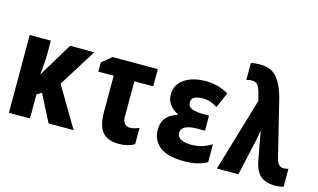

<svg xmlns="http://www.w3.org/2000/svg" viewBox="-91 -1037 2182 1318"><g transform="rotate(15 1000.0 -378.0)"><path d="M35 0V-553H185V-454Q185 -420 181.5 -382.5Q178 -345 175 -312H177Q189 -333 201.5 -354Q214 -375 227 -396L322 -553H494L326 -285L495 0H317L219 -192L185 -171V0Z M817 11Q738 11 701 -33Q664 -77 664 -172V-432H555V-498L624 -554H945V-432H811V-179Q811 -148 826 -132Q841 -116 865 -116Q891 -116 928 -132V-16Q906 -3 878 4Q850 11 817 11Z M1283 10Q1159 10 1105.5 -35.5Q1052 -81 1052 -151Q1052 -197 1069.5 -224.5Q1087 -252 1111.5 -266Q1136 -280 1157 -286V-291Q1142 -299 1123 -313.5Q1104 -328 1090 -352Q1076 -376 1076 -411Q1076 -479 1133.5 -519.5Q1191 -560 1286 -560Q1327 -560 1366 -550.5Q1405 -541 1449 -517L1401 -407Q1373 -424 1350 -432Q1327 -440 1296 -440Q1259 -440 1237.5 -428.5Q1216 -417 1216 -391Q1216 -360 1246.5 -348.5Q1277 -337 1329 -337H1367V-230H1320Q1254 -230 1226.5 -214Q1199 -198 1199 -171Q1199 -141 1226.5 -126.5Q1254 -112 1300 -112Q1334 -112 1369 -121Q1404 -130 1444 -154V-27Q1406 -6 1367.5 2Q1329 10 1283 10Z M1926 10Q1860 10 1823.5 -22Q1787 -54 1773 -130L1749 -261Q1746 -278 1743.5 -290.5Q1741 -303 1739 -322H1735Q1732 -305 1729.5 -290Q1727 -275 1724 -262L1666 0H1513L1668 -522L1653 -579Q1647 -603 1634.5 -624.5Q1622 -646 1590 -646Q1571 -646 1551 -640V-760Q1578 -767 1616 -767Q1663 -767 1697 -749.5Q1731 -732 1756.5 -690.5Q1782 -649 1802 -576L1901 -173Q1909 -144 1921.5 -132Q1934 -120 1953 -120Q1973 -120 1988 -126V2Q1959 10 1926 10Z"/></g></svg>

Font: Noto Sans Mono ExtraCondensed Black
Style: Regular
Weight: 900
Width: 2
Designer: Monotype Design Team
Foundry: Monotype Imaging Inc.
Version: Version 2.014